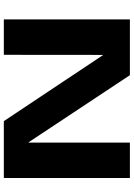

<svg xmlns="http://www.w3.org/2000/svg" viewBox="136 -852 715 1028"><g transform="rotate(-90 494.0 -337.5)"><path d="M55.5 0H245V-542H247L606 0H904.5V-675H715L714.5 -144H713.5L360 -675H55.5Z"/></g></svg>

Font: Anybody Expanded
Style: Bold
Weight: 700
Width: 7
Designer: Tyler Finck
Foundry: Etcetera Type Company
Version: Version 1.113;gftools[0.9.25]